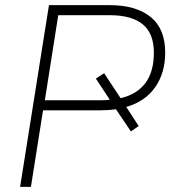

<svg xmlns="http://www.w3.org/2000/svg" viewBox="-20 -725 661 745"><path d="M58 0 170 -705H407Q507 -705 564 -659.5Q621 -614 621 -521Q621 -442 582 -386.5Q543 -331 470 -310L518 -236L488 -215L430 -301Q416 -299 401 -298Q386 -297 370 -297H147L100 0ZM154 -336H374Q382 -336 390.5 -336.5Q399 -337 406 -338L352 -420L384 -441L448 -344Q577 -375 577 -520Q577 -596 533.5 -631Q490 -666 407 -666H206Z"/></svg>

Font: Nunito Sans ExtraLight
Style: Italic
Weight: 200
Italic angle: -9°
Designer: Vernon Adams
Foundry: Vernon Adams
Version: Version 3.006; ttfautohint (v1.8.3)